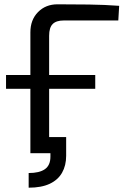

<svg xmlns="http://www.w3.org/2000/svg" viewBox="-20 -711 576 891"><path d="M113 160V92Q163 92 188.5 74Q214 56 214 16V0H121V-75H287V12Q287 57 268 90.5Q249 124 210.5 142Q172 160 113 160ZM8 -299V-363H422V-299ZM247 -691Q319 -691 392.5 -690Q466 -689 533 -684L529 -616H276Q241 -616 224.5 -599.5Q208 -583 208 -545V0H121V-561Q121 -619 156.5 -655Q192 -691 247 -691Z"/></svg>

Font: Exo 2
Style: Regular
Weight: 400
Designer: Natanael Gama
Foundry: Natanael Gama
Version: Version 2.010